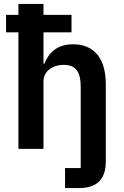

<svg xmlns="http://www.w3.org/2000/svg" viewBox="-20 -760 632 980"><path d="M312 98H392V-317C392 -392 367 -429 306 -429C279 -429 254 -422 235 -408C215 -394 202 -373 202 -345V0H74V-595H11V-684H74V-740H202V-684H345V-595H202V-435H207C228 -491 272 -534 353 -534C461 -534 520 -461 520 -330V64C520 151 479 200 383 200H312Z"/></svg>

Font: Plexus Sans SemiBold
Style: Regular
Weight: 600
Version: Version 2.001;PS 002.001;hotconv 1.0.70;makeotf.lib2.5.58329